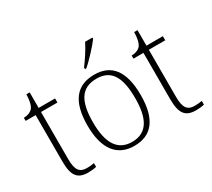

<svg xmlns="http://www.w3.org/2000/svg" viewBox="-145 -1027 1431 1297"><g transform="rotate(-30 570.5 -378.0)"><path d="M210 10C231 10 254 8 274 3V-26C253 -22 237 -21 215 -21C161 -21 137 -52 137 -134V-504H265V-536H137V-657H111C109 -595 98 -566 83 -551C68 -537 45 -528 17 -528V-504H95V-142C95 -30 128 10 210 10Z M539 -619V-606H549C592 -642 664 -721 689 -756V-766H632C611 -721 568 -657 539 -619ZM570 10C706 10 778 -79 778 -267C778 -458 704 -543 574 -543C435 -543 363 -454 363 -267C363 -79 441 10 570 10ZM570 -21C455 -21 406 -111 406 -267C406 -430 453 -512 574 -512C686 -512 735 -434 735 -267C735 -116 692 -21 570 -21Z M1051 10C1072 10 1095 8 1115 3V-26C1094 -22 1078 -21 1056 -21C1002 -21 978 -52 978 -134V-504H1106V-536H978V-657H952C950 -595 939 -566 924 -551C909 -537 886 -528 858 -528V-504H936V-142C936 -30 969 10 1051 10Z"/></g></svg>

Font: Noto Serif Gurmukhi ExtraLight
Style: Regular
Weight: 200
Designer: Vaibhav Singh and the Monotype Design Team
Foundry: Monotype Imaging Inc.
Version: Version 2.004